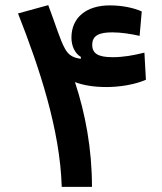

<svg xmlns="http://www.w3.org/2000/svg" viewBox="-20 -724 626 744"><path d="M219.2 0H336.4C336.4 -147.9 310.5 -284.7 270.5 -405.8C304.2 -393.1 345.2 -386.7 393.1 -386.7C442.4 -386.7 502.9 -396 545.4 -415L539.6 -520C495.6 -509.3 459 -502.4 416 -502.4C359.4 -502.4 337.4 -517.1 337.4 -550.3C337.4 -587.4 365.7 -598.6 415.5 -598.6C449.7 -598.6 488.8 -592.3 521 -585L529.3 -679.7C498.5 -693.4 454.6 -703.1 405.3 -703.1C315.4 -703.1 256.8 -656.7 256.8 -578.1C256.8 -544.4 271.5 -515.6 293.5 -503.4L293 -496.1C260.3 -500.5 245.1 -512.2 232.4 -534.2C212.4 -569.3 197.3 -624 167 -704.1L49.8 -671.9C132.3 -462.4 212.9 -221.2 219.2 0Z"/></svg>

Font: Cascadia Mono SemiBold
Style: Regular
Weight: 600
Monospace: yes
Designer: Aaron Bell
Foundry: Saja Typeworks
Version: Version 2404.023